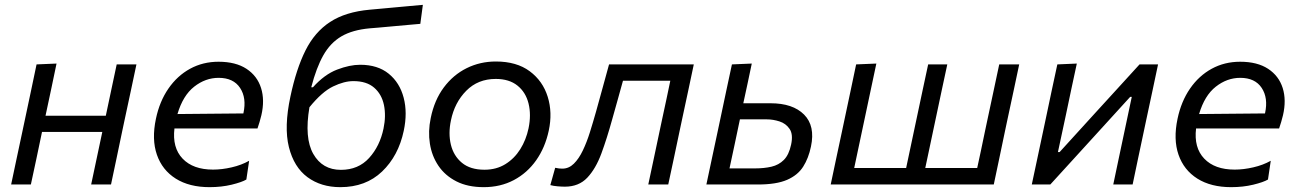

<svg xmlns="http://www.w3.org/2000/svg" viewBox="-20 -762 5357 793"><path d="M26 0Q37.5 -55 48.5 -106.5Q59.5 -158 72.5 -219L83 -268.5Q97.5 -336 108.5 -388.8Q119.5 -441.5 131 -496L213.5 -499.5Q202 -443.5 191 -391.8Q180 -340 168 -284H417Q430 -345.5 440.5 -395Q451 -444.5 462 -496H543.5Q532 -441.5 520.8 -388.8Q509.5 -336 495 -268.5L484.5 -219Q472 -158 461 -106.5Q450 -55 438.5 0H356.5Q368 -55 379 -106.2Q390 -157.5 402.5 -217H153.5Q141 -156.5 130.2 -105.8Q119.5 -55 107.5 0Z M845.5 11Q762 11 706 -24.2Q650 -59.5 628 -123Q606 -186.5 624 -271.5Q639 -343 675.5 -396Q712 -449 765 -478Q818 -507 882.5 -507Q953.5 -507 998 -477.8Q1042.5 -448.5 1058.2 -398.5Q1074 -348.5 1059.5 -286Q1056.5 -272.5 1052 -258Q1047.5 -243.5 1043.5 -231.5H700.5Q691 -152 734.2 -106.8Q777.5 -61.5 860 -61.5Q896.5 -61.5 936.8 -70.8Q977 -80 1009 -98L997.5 -20.5Q979 -9.5 936.8 0.8Q894.5 11 845.5 11ZM883 -440.5Q828.5 -440.5 782 -404Q735.5 -367.5 713 -291L985 -293.5L985.5 -295Q999 -357.5 971.5 -399Q944 -440.5 883 -440.5Z M1385.5 11Q1306 11 1250 -30.2Q1194 -71.5 1173.2 -154.5Q1152.5 -237.5 1179.5 -363.5Q1203.5 -477 1241.5 -553.2Q1279.5 -629.5 1343.2 -671.2Q1407 -713 1507.5 -722Q1519.5 -723 1546.2 -725.5Q1573 -728 1606 -731Q1639 -734 1671.2 -737Q1703.5 -740 1726.5 -742L1716 -663.5Q1694 -661.5 1662.5 -658.8Q1631 -656 1598.8 -653Q1566.5 -650 1541.5 -647.8Q1516.5 -645.5 1507 -645Q1435.5 -638.5 1390 -611.8Q1344.5 -585 1315.5 -533.8Q1286.5 -482.5 1265.5 -401.5H1272.5Q1320 -454.5 1372.2 -474.5Q1424.5 -494.5 1467.5 -494.5Q1540 -494.5 1585.5 -457.5Q1631 -420.5 1647.2 -358.5Q1663.5 -296.5 1647.5 -221.5Q1625.5 -118 1558 -53.5Q1490.5 11 1385.5 11ZM1439.5 -427Q1401.5 -427 1355.8 -405Q1310 -383 1258 -319Q1236.5 -192 1274 -126.2Q1311.5 -60.5 1388 -60.5Q1460 -60.5 1504.5 -109.5Q1549 -158.5 1564 -231Q1575 -283.5 1565.8 -328.2Q1556.5 -373 1525.2 -400Q1494 -427 1439.5 -427Z M1978 11Q1912 11 1865.2 -12.8Q1818.5 -36.5 1791 -77Q1763.5 -117.5 1755.5 -168.8Q1747.5 -220 1759 -274.5Q1774 -348.5 1813 -400.8Q1852 -453 1907.5 -480.5Q1963 -508 2028 -508Q2113.5 -508 2167.8 -467.8Q2222 -427.5 2242.2 -362.2Q2262.5 -297 2246.5 -222.5Q2231.5 -152.5 2194.5 -100Q2157.5 -47.5 2102.2 -18.2Q2047 11 1978 11ZM1981 -61Q2030 -61 2067.2 -84Q2104.5 -107 2128.8 -145.8Q2153 -184.5 2163 -232Q2174.5 -288 2163 -334.5Q2151.5 -381 2117.2 -408.5Q2083 -436 2027.5 -436Q1954 -436 1905.8 -387.2Q1857.5 -338.5 1842.5 -265Q1831 -211 1842.2 -164.5Q1853.5 -118 1888 -89.5Q1922.5 -61 1981 -61Z M2313 9Q2300 9 2282.5 7.5Q2265 6 2253 2.5L2273 -69Q2281 -67 2289.2 -66.2Q2297.5 -65.5 2302.5 -65.5Q2329.5 -65.5 2350.2 -86Q2371 -106.5 2387.2 -140.5Q2403.5 -174.5 2416.5 -216Q2429.5 -257.5 2441.5 -300Q2455 -349.5 2469 -399.5Q2483 -449.5 2495.5 -496H2845.5Q2834 -441.5 2822.8 -388.8Q2811.5 -336 2797 -268.5L2786.5 -219Q2773.5 -158 2762.8 -106.5Q2752 -55 2740 0H2657.5Q2669.5 -55 2680.2 -106.5Q2691 -158 2704 -219L2714.5 -268.5Q2724.5 -315.5 2732.8 -353.5Q2741 -391.5 2748.5 -428.5H2553Q2542 -389 2530.8 -348.5Q2519.5 -308 2508.5 -269Q2487 -191 2463.8 -128Q2440.5 -65 2405.5 -28Q2370.5 9 2313 9Z M2897.5 0Q2909 -54.5 2920 -106Q2931 -157.5 2944 -218.5L2954.5 -268Q2968.5 -335 2979.8 -387.8Q2991 -440.5 3003 -496L3085 -499.5Q3076 -457.5 3067.8 -417.8Q3059.5 -378 3050 -335.5H3162.5Q3254.5 -335.5 3301 -288.8Q3347.5 -242 3329.5 -157Q3319.5 -108.5 3297.2 -73.5Q3275 -38.5 3230.8 -19.2Q3186.5 0 3110.5 0ZM2993 -66.5H3099Q3136 -66.5 3166.2 -73.5Q3196.5 -80.5 3217.5 -101.5Q3238.5 -122.5 3247.5 -165Q3256.5 -207 3241.2 -229.5Q3226 -252 3199.5 -260.5Q3173 -269 3147.5 -269H3036Q3024.5 -214 3014.5 -166.8Q3004.5 -119.5 2993 -66.5Z M3411 0Q3422.5 -55 3433.5 -106.5Q3444.5 -158 3457.5 -219L3468 -268.5Q3482.5 -336 3493.5 -388.8Q3504.5 -441.5 3516 -496L3599.5 -499.5Q3587.5 -443.5 3576.2 -389.8Q3565 -336 3550.5 -268.5L3540 -219Q3530.5 -174.5 3523 -138.8Q3515.5 -103 3508 -68H3722.5Q3730 -103 3737.5 -138.8Q3745 -174.5 3754.5 -219L3765 -268.5Q3779.5 -336 3790.5 -388.8Q3801.5 -441.5 3813.5 -496H3892.5Q3880.5 -441.5 3869.5 -388.8Q3858.5 -336 3844 -268.5L3833.5 -219Q3824 -174.5 3816.5 -138.5Q3809 -102.5 3801.5 -68H4016Q4023.5 -102.5 4031.2 -138.5Q4039 -174.5 4048 -219L4058.5 -268.5Q4073 -336 4084.2 -388.8Q4095.5 -441.5 4107 -496H4189.5Q4178 -441.5 4166.8 -388.8Q4155.5 -336 4141 -268.5L4130.5 -219Q4118 -158 4107 -106.5Q4096 -55 4084.5 0Z M4241.5 0Q4253.5 -55.5 4264.2 -106.5Q4275 -157.5 4288 -218.5L4298.5 -268Q4312.5 -335 4323.8 -388Q4335 -441 4347 -496L4427.5 -499.5Q4416 -447 4405.5 -397.2Q4395 -347.5 4382 -285.5L4349.5 -134H4356.5L4503.5 -295.5Q4548 -344 4594.2 -394.8Q4640.5 -445.5 4686.5 -496H4763Q4751.5 -440.5 4740.2 -388.2Q4729 -336 4714.5 -268L4704 -218.5Q4691 -157.5 4680.2 -106.2Q4669.5 -55 4658 0H4578Q4589 -53.5 4599.5 -102.2Q4610 -151 4622 -208.5L4654.5 -362H4648L4504.5 -204.5Q4459 -154.5 4412 -103Q4365 -51.5 4318 0Z M5065 11Q4981.5 11 4925.5 -24.2Q4869.5 -59.5 4847.5 -123Q4825.5 -186.5 4843.5 -271.5Q4858.5 -343 4895 -396Q4931.5 -449 4984.5 -478Q5037.5 -507 5102 -507Q5173 -507 5217.5 -477.8Q5262 -448.5 5277.8 -398.5Q5293.5 -348.5 5279 -286Q5276 -272.5 5271.5 -258Q5267 -243.5 5263 -231.5H4920Q4910.5 -152 4953.8 -106.8Q4997 -61.5 5079.5 -61.5Q5116 -61.5 5156.2 -70.8Q5196.5 -80 5228.5 -98L5217 -20.5Q5198.5 -9.5 5156.2 0.8Q5114 11 5065 11ZM5102.5 -440.5Q5048 -440.5 5001.5 -404Q4955 -367.5 4932.5 -291L5204.5 -293.5L5205 -295Q5218.5 -357.5 5191 -399Q5163.5 -440.5 5102.5 -440.5Z"/></svg>

Font: Commissioner
Style: Italic
Weight: 400
Italic angle: -12°
Designer: Kostas Bartsokas
Foundry: Kostas Bartsokas
Version: Version 1.000; ttfautohint (v1.8.3)